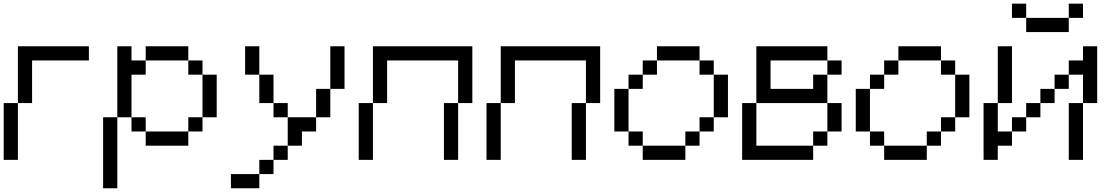

<svg xmlns="http://www.w3.org/2000/svg" viewBox="-20 -866 6040 1040"><path d="M0 0V-307.7H76.9V-615.4H461.5V-538.5H153.8V-307.7H76.9V0Z M769.2 -76.9V-153.8H1000V-76.9ZM538.5 153.8V-230.8H615.4V153.8ZM692.3 -153.8V-230.8H769.2V-153.8ZM1000 -153.8V-230.8H1076.9V-153.8ZM1076.9 -230.8V-461.5H1153.8V-230.8ZM1000 -461.5V-538.5H1076.9V-461.5ZM615.4 -230.8V-615.4H692.3V-538.5H769.2V-461.5H692.3V-230.8ZM769.2 -538.5V-615.4H1000V-538.5Z M1230.8 153.8V76.9H1384.6V153.8ZM1384.6 76.9V0H1461.5V76.9ZM1461.5 0V-76.9H1538.5V0ZM1538.5 -76.9V-230.8H1692.3V-153.8H1615.4V-76.9ZM1461.5 -230.8V-307.7H1538.5V-230.8ZM1692.3 -230.8V-384.6H1769.2V-230.8ZM1384.6 -307.7V-461.5H1461.5V-307.7ZM1307.7 -461.5V-615.4H1384.6V-461.5ZM1769.2 -384.6V-615.4H1846.2V-384.6Z M2384.6 0V-307.7H2461.5V0ZM2000 -307.7V0H1923.1V-307.7ZM2461.5 -307.7V-538.5H2076.9V-307.7H2000V-615.4H2538.5V-307.7Z M3076.9 0V-307.7H3153.8V0ZM2692.3 -307.7V0H2615.4V-307.7ZM3153.8 -307.7V-538.5H2769.2V-307.7H2692.3V-615.4H3230.8V-307.7Z M3461.5 0V-76.9H3692.3V0ZM3384.6 -76.9V-153.8H3461.5V-76.9ZM3692.3 -76.9V-153.8H3769.2V-76.9ZM3769.2 -153.8V-230.8H3846.2V-153.8ZM3307.7 -153.8V-384.6H3384.6V-153.8ZM3384.6 -384.6V-461.5H3461.5V-384.6ZM3846.2 -230.8V-461.5H3923.1V-230.8ZM3461.5 -461.5V-538.5H3538.5V-461.5ZM3769.2 -461.5V-538.5H3846.2V-461.5ZM3538.5 -538.5V-615.4H3769.2V-538.5Z M4384.6 -384.6V-461.5H4461.5V-538.5H4153.8V-384.6ZM4076.9 -615.4H4461.5V-538.5H4538.5V-461.5H4461.5V-307.7H4076.9ZM4461.5 -307.7H4538.5V-153.8H4461.5ZM4461.5 -153.8H4384.6V-76.9H4461.5ZM4384.6 -76.9V0H4000V-307.7H4076.9V-76.9Z M4769.2 0V-76.9H5000V0ZM4692.3 -76.9V-153.8H4769.2V-76.9ZM5000 -76.9V-153.8H5076.9V-76.9ZM5076.9 -153.8V-230.8H5153.8V-153.8ZM4615.4 -153.8V-384.6H4692.3V-153.8ZM4692.3 -384.6V-461.5H4769.2V-384.6ZM5153.8 -230.8V-461.5H5230.8V-230.8ZM4769.2 -461.5V-538.5H4846.2V-461.5ZM5076.9 -461.5V-538.5H5153.8V-461.5ZM4846.2 -538.5V-615.4H5076.9V-538.5Z M5769.2 -846.2H5846.2V-769.2H5769.2ZM5538.5 -769.2H5769.2V-692.3H5538.5ZM5461.5 -846.2H5538.5V-769.2H5461.5ZM5846.2 0H5769.2V-307.7H5846.2ZM5384.6 -615.4H5461.5V-307.7H5384.6ZM5307.7 0V-307.7H5384.6V-153.8H5461.5V-76.9H5384.6V0ZM5846.2 -307.7V-461.5H5769.2V-384.6H5692.3V-307.7H5615.4V-230.8H5538.5V-153.8H5461.5V-230.8H5538.5V-307.7H5615.4V-384.6H5692.3V-461.5H5769.2V-538.5H5846.2V-615.4H5923.1V-307.7Z"/></svg>

Font: Mintsoda - Lime Green 13x16
Style: Regular
Weight: 400
Designer: Mintsoda-15
Version: Version 1.0